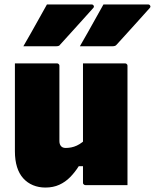

<svg xmlns="http://www.w3.org/2000/svg" viewBox="-20 -832 696 863"><path d="M191 -812Q244 -812 292.5 -812Q341 -812 392 -812Q398 -812 401 -806.5Q404 -801 399 -796Q374 -768 351 -742.5Q328 -717 304 -690.5Q280 -664 250 -631Q248 -627 243 -625.5Q238 -624 231 -624Q195 -624 156.5 -624Q118 -624 85 -624Q103 -655 120.5 -686Q138 -717 155.5 -748.5Q173 -780 191 -812ZM445 -812Q498 -812 546 -812Q594 -812 646 -812Q652 -812 655 -806.5Q658 -801 653 -796Q628 -768 605 -742.5Q582 -717 558 -690.5Q534 -664 504 -631Q501 -627 496 -625.5Q491 -624 484 -624Q448 -624 410 -624Q372 -624 339 -624Q357 -655 374.5 -686Q392 -717 409.5 -748.5Q427 -780 445 -812ZM236 -547Q240 -547 242 -545.5Q244 -544 245.5 -542Q247 -540 247 -536Q247 -494 247 -450.5Q247 -407 247 -364.5Q247 -322 247 -280Q247 -238 247 -198Q247 -184 254 -175.5Q261 -167 275 -167Q288 -167 300.5 -169.5Q313 -172 325 -177.5Q337 -183 349.5 -192.5Q362 -202 375 -215V-85H334Q317 -58 295.5 -36Q274 -14 246.5 -1.5Q219 11 184 11Q154 11 128.5 0.5Q103 -10 84.5 -30.5Q66 -51 56.5 -81.5Q47 -112 47 -152Q47 -188 47 -227Q47 -266 47 -306Q47 -346 47 -387Q47 -427 47 -467.5Q47 -508 47 -547Q94 -547 141.5 -547Q189 -547 236 -547ZM542 -547Q546 -547 548 -545.5Q550 -544 551.5 -542Q553 -540 553 -536Q553 -463 553 -390Q553 -317 553 -244Q553 -171 553 -98Q553 -80 553 -63Q553 -46 553 -30Q553 -14 553 0Q526 0 490.5 0Q455 0 421.5 0Q388 0 364 0Q361 0 358.5 -1.5Q356 -3 354.5 -5Q353 -7 353 -11Q353 -100 353 -189.5Q353 -279 353 -368.5Q353 -458 353 -547Q379 -547 413.5 -547Q448 -547 482.5 -547Q517 -547 542 -547Z"/></svg>

Font: Recursive Black
Style: Regular
Weight: 900
Version: Version 1.085